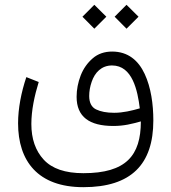

<svg xmlns="http://www.w3.org/2000/svg" viewBox="-20 -568 718 804"><path d="M460 -498 509.8 -447.8 560.1 -498 509.8 -547.9ZM325.2 -498 375 -447.8 425.3 -498 375 -547.9ZM329.1 215.8C529.8 215.8 622.1 119.6 622.1 -63.5C622.1 -131.3 612.3 -201.7 585.9 -258.3C559.6 -314.9 516.1 -352.1 449.7 -352.1C417.5 -352.1 390.1 -342.8 368.2 -323.7C346.2 -304.7 329.1 -280.8 317.9 -252C306.6 -222.7 300.8 -192.9 300.8 -162.6C300.8 -78.6 354.5 -40.5 454.6 -40.5C499.5 -40.5 532.7 -49.3 569.8 -59.6C569.8 83.5 507.8 157.2 329.1 157.2C252.9 157.2 197.8 138.2 163.1 100.6C128.4 63 111.3 13.2 111.3 -48.8C111.3 -106 124.5 -167.5 142.1 -224.6L90.3 -245.1C68.8 -181.2 55.7 -113.8 55.7 -51.8C55.7 106 138.2 215.8 329.1 215.8ZM458 -95.7C426.3 -95.7 401.4 -100.6 382.3 -109.9C363.3 -119.1 353.5 -138.2 353.5 -166C353.5 -185.5 356.9 -205.1 363.8 -225.1C377 -264.2 404.8 -293.9 449.2 -293.9C534.7 -293.9 556.2 -188.5 565.4 -114.3C531.7 -104.5 495.1 -95.7 458 -95.7Z"/></svg>

Font: Vazirmatn ExtraLight
Style: Regular
Weight: 200
Designer: Saber Rastikerdar
Foundry: Saber Rastikerdar
Version: Version 33.003